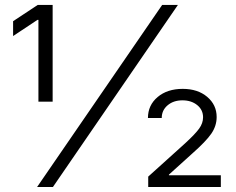

<svg xmlns="http://www.w3.org/2000/svg" viewBox="-20 -747 944 767"><path d="M128.2 0 627.8 -727.3H690.7L191.4 0ZM572.1 0V-41.5L720.2 -175.1Q760.3 -212 775.7 -233.5Q791.2 -255 791.2 -278.4Q791.2 -308.2 767.8 -327.2Q744.3 -346.2 708.8 -346.2Q672.9 -346.2 649.5 -326.3Q626.1 -306.5 626.1 -275.6H571Q571 -326.7 609.7 -359.4Q648.4 -392 709.9 -392Q769.9 -392 807.7 -360.1Q845.5 -328.1 845.5 -279.5Q845.5 -244.3 824.4 -213.4Q803.3 -182.5 747.5 -133.2L654.8 -49.4V-46.9H862.2V0ZM133.5 -340.9V-667.6H129.6L32.3 -603V-662.3L130.7 -727.3H190.3V-340.9Z"/></svg>

Font: Inter Light BETA
Style: Regular
Weight: 300
Designer: Rasmus Andersson
Foundry: rsms
Version: Version 3.011;git-f93a4a705